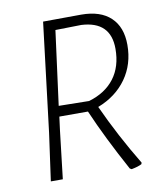

<svg xmlns="http://www.w3.org/2000/svg" viewBox="-76 -703 663 773"><g transform="rotate(-10 256.0 -316.0)"><path d="M308 -640Q386 -640 428 -600.5Q470 -561 470 -488Q470 -409 428 -350Q386 -291 311 -262Q369 -135 444 -11L442 -5Q427 3 400 8L393 4Q317 -135 267 -251H150L143 -197L120 0H71L98 -194L152 -639ZM301 -599 195 -597 155 -294 279 -292Q347 -312 383.5 -360Q420 -408 420 -481Q420 -593 301 -599Z"/></g></svg>

Font: Alegreya Sans Light
Style: Italic
Weight: 300
Italic angle: -7°
Designer: Juan Pablo del Peral
Foundry: Huerta Tipografica
Version: Version 2.007